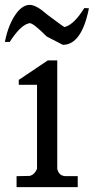

<svg xmlns="http://www.w3.org/2000/svg" viewBox="-50 -768 385 788"><path d="M315 -734Q285 -584 208 -584L142 -618Q87 -673 72 -673Q71 -673 64 -671Q31 -660 -10 -596H-30Q-15 -672 20 -717Q45 -748 72 -748Q99 -748 144 -708Q213 -656 215 -657L221 -659Q256 -671 296 -735ZM185 -75Q192 -45 221 -45H269V0H18V-45L71 -46Q91 -50 102 -75V-420H27V-440L146 -520H185Z"/></svg>

Font: Sawarabi Mincho
Style: Regular
Weight: 400
Version: Version 1.00